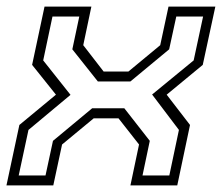

<svg xmlns="http://www.w3.org/2000/svg" viewBox="-22 -560 671 580"><path d="M-2.5 0 36.5 -182.5 147 -274 75 -364 112.5 -540H254L229.5 -423.5L291 -344H366L462 -423.5L487 -540H628.5L590.5 -364L481.5 -274L552 -182.5L513.5 0H372L398 -123.5L336 -202.5H261L165.5 -123.5L139 0ZM34.5 -30H115.5L138 -134.5L256.5 -233H353.5L430.5 -134.5L408.5 -30H489.5L518.5 -167.5L437.5 -274.5L563 -377.5L591.5 -510H510.5L489 -411L372 -314H273.5L196.5 -411L217.5 -510H136.5L108.5 -377.5L191 -273.5L64 -167.5Z"/></svg>

Font: Tourney Thin Light
Style: Italic
Weight: 300
Italic angle: -12°
Version: Version 1.015